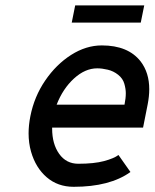

<svg xmlns="http://www.w3.org/2000/svg" viewBox="-20 -702 586 728"><path d="M194.8 -305.2H452.1Q457 -329.6 457 -348.6Q457 -364.7 451.4 -384.5Q445.8 -404.3 428 -418.5Q410.2 -432.6 388.7 -437.7Q367.2 -442.9 348.6 -442.9Q302.7 -442.9 260.5 -404.3Q218.3 -365.7 194.8 -305.2ZM522.5 -218.3H177.7V-214.4Q177.7 -156.2 204.3 -118.7Q231 -81.1 276.9 -81.1Q336.9 -81.1 374.8 -91.3Q412.6 -101.6 429.2 -114.3L474.6 -49.8Q396.5 6.3 259.3 6.3Q199.2 6.3 157.2 -29.8Q115.2 -65.9 97.7 -127Q88.4 -159.7 88.4 -196.3Q88.4 -227.5 95.2 -261.7Q109.9 -335.9 151.4 -396.7Q192.9 -457.5 249.5 -493.7Q306.2 -529.8 366.2 -529.8Q465.8 -529.8 513.2 -469.2Q545.9 -426.3 545.9 -363.8Q545.9 -336.9 540 -306.6ZM265.1 -681.6H526.9L513.7 -616.2H252Z"/></svg>

Font: Qaz
Style: Italic
Weight: 400
Italic angle: -11.25°
Designer: GGBotNet
Foundry: f0n7
Version: 0.70